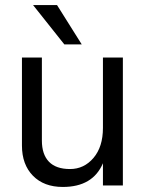

<svg xmlns="http://www.w3.org/2000/svg" viewBox="-20 -735 580 761"><path d="M304 -559H235L111 -715H206ZM467 0H388V-88Q348 6 229 6Q154 6 110.5 -38.5Q67 -83 67 -158V-507H146V-178Q146 -123 174 -94Q202 -65 257.5 -65Q313 -65 350.5 -109Q388 -153 388 -228V-507H467Z"/></svg>

Font: Hind Vadodara
Style: Regular
Weight: 400
Designer: Hitesh Malaviya
Foundry: Indian Type Foundry
Version: Version 0.702;PS 1.0;hotconv 1.0.81;makeotf.lib2.5.63406